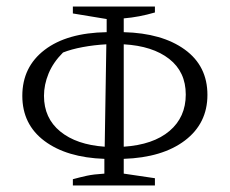

<svg xmlns="http://www.w3.org/2000/svg" viewBox="-20 -553 700 585"><path d="M202 12V-7Q224 -13 244.5 -17.5Q265 -22 298 -24V-69Q183 -73 115.5 -123.5Q48 -174 48 -261Q48 -349 116 -401Q184 -453 305 -455V-495L202 -512V-533H452V-515Q428 -508 404.5 -503.5Q381 -499 357 -497V-455Q474 -452 543 -402Q612 -352 612 -264Q612 -177 543.5 -125Q475 -73 357 -69V-24L452 -10V12ZM546 -265Q546 -334 495.5 -373.5Q445 -413 357 -418V-106Q447 -112 496.5 -154Q546 -196 546 -265ZM114 -261Q114 -193 163.5 -152.5Q213 -112 299 -106L304 -418Q267 -416 232 -409.5Q197 -403 172 -393Q142 -363 128 -329Q114 -295 114 -261Z"/></svg>

Font: Piazzolla SC Light
Style: Regular
Weight: 300
Designer: Juan Pablo del Peral
Foundry: Huerta Tipografica
Version: Version 1.330